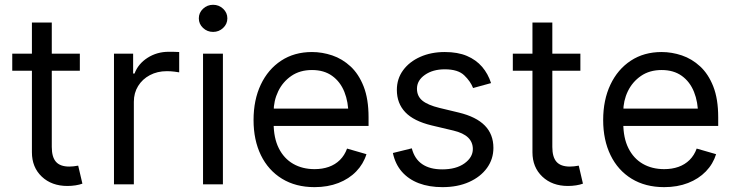

<svg xmlns="http://www.w3.org/2000/svg" viewBox="-20 -770 3069 802"><path d="M313.5 -545.9V-474.6H31.2V-545.9ZM113.3 -675.8H196.3V-156.2Q196.3 -113.8 213.9 -94Q231.4 -74.2 269.5 -74.2Q277.8 -74.2 286.9 -75.2Q295.9 -76.2 306.6 -78.1L324.2 -2.9Q312.5 1.5 295.7 4.2Q278.8 6.8 261.7 6.8Q195.8 6.8 154.5 -32.2Q113.3 -71.3 113.3 -133.8Z M456.1 0V-545.9H536.1V-462.9H542Q557.1 -503.4 596.4 -528.6Q635.7 -553.7 684.6 -553.7Q693.8 -553.7 707.5 -553.5Q721.2 -553.2 728.5 -552.7V-467.8Q724.1 -468.8 709 -470.7Q693.8 -472.7 676.8 -472.7Q637.2 -472.7 606 -456.1Q574.7 -439.5 556.9 -410.6Q539.1 -381.8 539.1 -344.7V0Z M828.1 0V-545.9H911.1V0ZM870.1 -636.7Q845.7 -636.7 828.1 -653.3Q810.5 -669.9 810.5 -693.4Q810.5 -716.8 828.1 -733.4Q845.7 -750 870.1 -750Q894.5 -750 912.1 -733.4Q929.7 -716.8 929.7 -693.4Q929.7 -669.9 912.1 -653.3Q894.5 -636.7 870.1 -636.7Z M1293.9 11.7Q1215.3 11.7 1158 -23.4Q1100.6 -58.6 1069.8 -121.8Q1039.1 -185.1 1039.1 -268.6Q1039.1 -352.5 1069.3 -416.5Q1099.6 -480.5 1154.5 -516.6Q1209.5 -552.7 1283.2 -552.7Q1325.7 -552.7 1367.7 -538.6Q1409.7 -524.4 1444.1 -492.7Q1478.5 -460.9 1499 -408.7Q1519.5 -356.4 1519.5 -280.3V-244.1H1098.6V-316.4H1474.1L1435.5 -289.1Q1435.5 -343.8 1418.5 -386.2Q1401.4 -428.7 1367.4 -453.1Q1333.5 -477.5 1283.2 -477.5Q1232.9 -477.5 1197 -452.9Q1161.1 -428.2 1142.1 -388.7Q1123 -349.1 1123 -303.7V-255.9Q1123 -193.8 1144.5 -150.9Q1166 -107.9 1204.6 -85.7Q1243.2 -63.5 1293.9 -63.5Q1326.7 -63.5 1353.5 -73Q1380.4 -82.5 1399.9 -101.8Q1419.4 -121.1 1429.7 -149.4L1510.7 -126Q1498 -85 1468 -54Q1438 -22.9 1393.6 -5.6Q1349.1 11.7 1293.9 11.7Z M2031.2 -422.9 1956.1 -402.3Q1945.3 -430.2 1919.2 -455.3Q1893.1 -480.5 1837.9 -480.5Q1788.1 -480.5 1754.9 -457.3Q1721.7 -434.1 1721.7 -399.4Q1721.7 -368.2 1744.4 -349.6Q1767.1 -331.1 1815.4 -319.3L1896.5 -299.8Q1969.2 -282.2 2005.1 -245.6Q2041 -209 2041 -152.3Q2041 -105.5 2014.2 -68.4Q1987.3 -31.2 1939.5 -9.8Q1891.6 11.7 1828.1 11.7Q1772.5 11.7 1729.5 -4.6Q1686.5 -21 1658.7 -52.7Q1630.9 -84.5 1621.1 -130.9L1700.2 -150.4Q1711.4 -106.4 1743.4 -84.5Q1775.4 -62.5 1827.1 -62.5Q1885.3 -62.5 1920.2 -87.6Q1955.1 -112.8 1955.1 -147.5Q1955.1 -176.3 1935.1 -195.6Q1915 -214.8 1874 -224.6L1783.2 -246.1Q1708 -264.2 1672.9 -301.3Q1637.7 -338.4 1637.7 -394.5Q1637.7 -440.9 1663.8 -476.6Q1689.9 -512.2 1735.4 -532.5Q1780.8 -552.7 1837.9 -552.7Q1892.1 -552.7 1930.4 -536.4Q1968.8 -520 1993.7 -491Q2018.6 -461.9 2031.2 -422.9Z M2404.3 -545.9V-474.6H2122.1V-545.9ZM2204.1 -675.8H2287.1V-156.2Q2287.1 -113.8 2304.7 -94Q2322.3 -74.2 2360.4 -74.2Q2368.7 -74.2 2377.7 -75.2Q2386.7 -76.2 2397.5 -78.1L2415 -2.9Q2403.3 1.5 2386.5 4.2Q2369.6 6.8 2352.5 6.8Q2286.6 6.8 2245.4 -32.2Q2204.1 -71.3 2204.1 -133.8Z M2754.4 11.7Q2675.8 11.7 2618.4 -23.4Q2561 -58.6 2530.3 -121.8Q2499.5 -185.1 2499.5 -268.6Q2499.5 -352.5 2529.8 -416.5Q2560.1 -480.5 2615 -516.6Q2669.9 -552.7 2743.7 -552.7Q2786.1 -552.7 2828.1 -538.6Q2870.1 -524.4 2904.5 -492.7Q2939 -460.9 2959.5 -408.7Q2980 -356.4 2980 -280.3V-244.1H2559.1V-316.4H2934.6L2896 -289.1Q2896 -343.8 2878.9 -386.2Q2861.8 -428.7 2827.9 -453.1Q2793.9 -477.5 2743.7 -477.5Q2693.4 -477.5 2657.5 -452.9Q2621.6 -428.2 2602.5 -388.7Q2583.5 -349.1 2583.5 -303.7V-255.9Q2583.5 -193.8 2605 -150.9Q2626.5 -107.9 2665 -85.7Q2703.6 -63.5 2754.4 -63.5Q2787.1 -63.5 2814 -73Q2840.8 -82.5 2860.4 -101.8Q2879.9 -121.1 2890.1 -149.4L2971.2 -126Q2958.5 -85 2928.5 -54Q2898.4 -22.9 2854 -5.6Q2809.6 11.7 2754.4 11.7Z"/></svg>

Font: Inter
Style: Regular
Weight: 400
Designer: Rasmus Andersson
Foundry: rsms
Version: Version 4.000;git-8c9346024